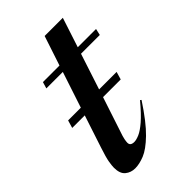

<svg xmlns="http://www.w3.org/2000/svg" viewBox="-202 -713 795 795"><g transform="rotate(-45 196.0 -315.5)"><path d="M150.5 -87Q150.5 -69 173.5 -69Q185.5 -69 203.8 -76.8Q222 -84.5 248.5 -107.2Q275 -130 312.5 -175L317.5 -171Q265.5 -91.5 225.2 -52.5Q185 -13.5 154.2 -1.2Q123.5 11 99 11Q74 11 56 -3.8Q38 -18.5 38 -53.5Q38 -65 41.5 -86Q45 -107 59.5 -150.5L106 -292H32.5L42.5 -326H117L169 -483.5H72.5L81 -512H178L221 -642H327.5L285 -512H392L385.5 -483.5H275.5L224 -326H326.5L316.5 -292H213L163.5 -142Q155 -118 152.8 -106Q150.5 -94 150.5 -87Z"/></g></svg>

Font: Newsreader 72pt Medium
Style: Italic
Weight: 500
Italic angle: -17°
Designer: Hugues Gentile
Foundry: Production Type
Version: Version 1.003; ttfautohint (v1.8.3)